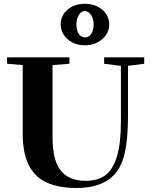

<svg xmlns="http://www.w3.org/2000/svg" viewBox="-20 -960 783 994"><path d="M419.4 -725.6Q366.2 -725.6 330.3 -756.8Q294.4 -788.1 294.4 -833.5Q294.4 -879.9 329.8 -910.2Q365.2 -940.4 419.4 -940.4Q473.6 -940.4 509.5 -909.7Q545.4 -878.9 545.4 -833.5Q545.4 -788.1 508.8 -756.8Q472.2 -725.6 419.4 -725.6ZM419.4 -766.6Q439.9 -766.6 452.4 -784.9Q464.8 -803.2 464.8 -833.5Q464.8 -861.8 451.4 -882.3Q438 -902.8 419.4 -902.8Q400.9 -902.8 388.2 -882.3Q375.5 -861.8 375.5 -833.5Q375.5 -803.7 387.7 -785.2Q399.9 -766.6 419.4 -766.6ZM377 13.2Q265.1 13.2 199.7 -26.9Q97.7 -89.4 97.7 -265.6V-623L16.6 -629.9V-663.1H339.4V-629.9L252 -623V-249Q252 -129.4 294.7 -76.7Q337.4 -23.9 423.3 -23.9Q485.8 -23.9 524.9 -52.2Q564 -80.6 585 -148.9Q606 -217.3 606 -330.6V-618.7L519 -629.9V-663.1H726.6V-629.9L642.6 -619.1V-361.8Q642.6 -202.1 613.3 -125.5Q562 13.2 377 13.2Z"/></svg>

Font: Elstob 10pt
Style: Bold
Weight: 700
Designer: Peter S. Baker
Version: Version 1.015